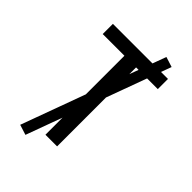

<svg xmlns="http://www.w3.org/2000/svg" viewBox="-259 -927 1119 1119"><g transform="rotate(45 300.0 -368.0)"><path d="M252 0V-651H73V-735H527V-651H348V0ZM170 83 107 63 430 -819 493 -799Z"/></g></svg>

Font: Iosevka Curly Medium Extended
Style: Regular
Weight: 500
Width: 7
Monospace: yes
Designer: Belleve Invis
Foundry: Belleve Invis
Version: Version 11.1.0; ttfautohint (v1.8.3)